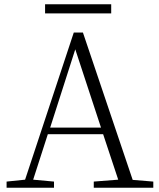

<svg xmlns="http://www.w3.org/2000/svg" viewBox="-20 -883 747 903"><path d="M192 -820H503V-863H192ZM334 -651 455 -283H216ZM421 0H701V-29L604 -37L370 -730H327L98 -38L11 -29V0H234V-29L136 -38L205 -252H465L536 -38L421 -29Z"/></svg>

Font: Noto Serif TC ExtraLight
Style: Regular
Weight: 200
Designer: Ryoko NISHIZUKA 西塚涼子 (kana & ideographs); Frank Grießhammer (Latin, Greek & Cyrillic); Wenlong ZHANG 张文龙 (bopomofo); San
Foundry: Adobe
Version: Version 2.001;hotconv 1.1.0;makeotfexe 2.6.0